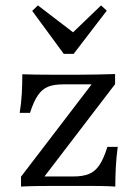

<svg xmlns="http://www.w3.org/2000/svg" viewBox="-20 -686 504 706"><path d="M57.3 0V-36.3L316.9 -375.8H212.1Q179 -375.8 157.3 -367.3Q135.5 -358.9 119.8 -336.3Q104 -313.7 90.3 -271H52.4Q58.1 -306.5 60.1 -341.1Q62.1 -375.8 62.1 -412.9Q87.1 -412.1 112.9 -411.7Q138.7 -411.3 163.7 -411.3H212.1H273.4Q307.3 -411.3 339.9 -412.1Q372.6 -412.9 403.2 -413.7V-376.6L143.5 -37.1H249.2Q284.7 -37.1 307.3 -46.4Q329.8 -55.6 345.6 -79Q361.3 -102.4 375 -146H412.9Q408.1 -109.7 406 -73.8Q404 -37.9 404 0Q379 -1.6 352.8 -2Q326.6 -2.4 301.6 -2.4H249.2H188.7Q156.5 -2.4 122.6 -2Q88.7 -1.6 57.3 0ZM351.6 -666.1 372.6 -646.8 250.8 -487.9H214.5L98.4 -646L119.4 -666.1L270.2 -550.8L226.6 -546Z"/></svg>

Font: Playfair 9pt
Style: Regular
Weight: 400
Designer: Claus Eggers Sørensen
Foundry: Claus Eggers Sørensen
Version: Version 2.203